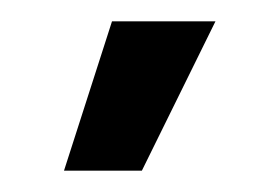

<svg xmlns="http://www.w3.org/2000/svg" viewBox="-20 40 262 180"><path d="M40 200 85 60H182L113 200Z"/></svg>

Font: Tektur
Style: Regular
Weight: 400
Designer: Adam Jagosz
Foundry: Adam Jagosz
Version: Version 1.005;gftools[0.9.30]